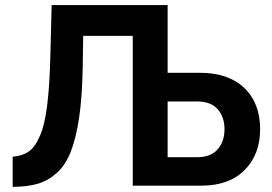

<svg xmlns="http://www.w3.org/2000/svg" viewBox="-20 -730 1071 755"><path d="M29.8 4.9V-113.8Q68.4 -116.7 93.3 -134.3Q118.2 -151.9 137.2 -196Q156.2 -240.2 165.8 -317.9Q175.3 -395.5 178.2 -517.1L183.1 -710H639.2V-443.8H765.1Q877.9 -443.8 940.4 -384.3Q1002.9 -324.7 1002.9 -222.2Q1002.9 -122.6 941.9 -61.3Q880.9 0 772.9 0H502V-588.9H307.1L305.2 -462.9Q303.2 -348.1 291 -266.6Q278.8 -185.1 257.8 -132.3Q236.8 -79.6 202.6 -49.3Q168.5 -19 127.9 -7.3Q87.4 4.4 29.8 4.9ZM639.2 -111.8H754.9Q808.6 -111.8 835.7 -142.6Q862.8 -173.3 862.8 -222.2Q862.8 -269.5 836.2 -300.3Q809.6 -331.1 753.9 -331.1H639.2Z"/></svg>

Font: Rawline
Style: Bold
Weight: 700
Designer: Matt McInerney, Pablo Impallari, Rodrigo Fuenzalida
Foundry: Matt McInerney, Pablo Impallari, Rodrigo Fuenzalida
Version: Version 4.020;PS 004.020;hotconv 1.0.88;makeotf.lib2.5.64775